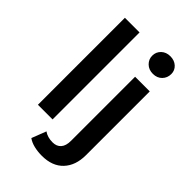

<svg xmlns="http://www.w3.org/2000/svg" viewBox="-287 -864 1158 1158"><g transform="rotate(45 292.0 -285.5)"><path d="M82 0V-742H207V0ZM316 201Q281 201 249.5 193.5Q218 186 196 170L232 77Q261 98 305 98Q339 98 358 76.5Q377 55 377 13V-534H502V10Q502 98 453.5 149.5Q405 201 316 201ZM440 -622Q405 -622 382.5 -644Q360 -666 360 -697Q360 -729 382.5 -750.5Q405 -772 440 -772Q475 -772 497.5 -751.5Q520 -731 520 -700Q520 -667 498 -644.5Q476 -622 440 -622Z"/></g></svg>

Font: Montserrat Thin SemiBold
Style: Regular
Weight: 600
Version: Version 9.000